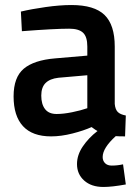

<svg xmlns="http://www.w3.org/2000/svg" viewBox="-20 -531 547 763"><path d="M469 122 480 202Q425 212 391 212Q343 212 314.5 186.5Q286 161 286 121Q286 85 309 51Q332 17 367 -10H368Q360 -14 344 -26Q313 -12 268 -0.5Q223 11 183 11Q109 11 71.5 -29.5Q34 -70 34 -148Q34 -224 74.5 -258Q115 -292 199 -299L327 -310V-346Q327 -385 310 -401Q293 -417 255 -417Q197 -417 67 -407L63 -485Q105 -495 161.5 -503Q218 -511 264 -511Q355 -511 395.5 -471.5Q436 -432 436 -346V-118Q438 -96 448 -86Q458 -76 480 -72L477 11Q451 11 440 10Q388 57 388 93Q388 108 397.5 117.5Q407 127 424 127Q447 127 469 122ZM327 -232 212 -222Q178 -218 161 -201Q144 -184 144 -151Q144 -117 159 -97.5Q174 -78 205 -78Q232 -78 266.5 -85Q301 -92 327 -101Z"/></svg>

Font: Cairo SemiBold
Style: Regular
Weight: 600
Designer: Mohamed Gaber, Accademia di Belle Arti di Urbino and others
Foundry: Kief Type Foundry, Accademia di Belle Arti di Urbino and others
Version: Version 3.011